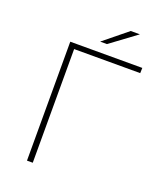

<svg xmlns="http://www.w3.org/2000/svg" viewBox="-157 -966 879 1062"><g transform="rotate(20 282.0 -435.0)"><path d="M132 0V-700H556L555 -669H166V0ZM287 -757 426 -870H480L327 -757Z"/></g></svg>

Font: Montserrat ExtraLight
Style: Regular
Weight: 200
Designer: Julieta Ulanovsky
Foundry: Julieta Ulanovsky
Version: Version 9.000; ttfautohint (v1.8.4.7-5d5b)